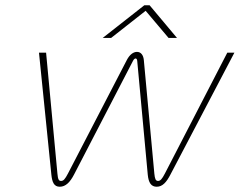

<svg xmlns="http://www.w3.org/2000/svg" viewBox="-20 -700 910 729"><path d="M261 -37 485 -469C491 -481 500 -481 501 -469L541 -37C544 -6 554 9 575 9C597 9 612 -8 627 -37L870 -500H843L606 -41C595 -20 589 -13 580 -13C571 -13 568 -21 566 -41L526 -473C524 -491 515 -503 500 -503C486 -503 472 -492 462 -473L238 -41C227 -20 221 -13 212 -13C203 -13 200 -19 198 -41L155 -500H128L175 -37C178 -8 185 9 207 9C229 9 246 -8 261 -37ZM370 -556H402L533 -659L620 -556H652L548 -680H528Z"/></svg>

Font: LT Wave Thin
Style: Italic
Weight: 100
Designer: Daniel Lyons
Version: Version 2.5 (Glyphs App)